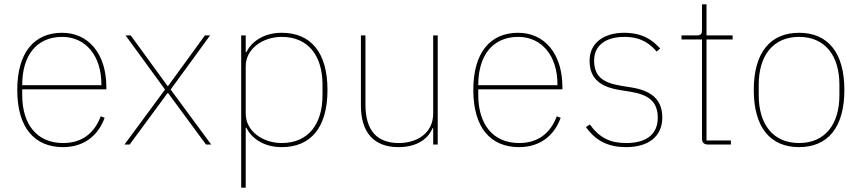

<svg xmlns="http://www.w3.org/2000/svg" viewBox="-20 -670 3994 890"><path d="M272 12C369 12 435 -41 465 -124L447 -131C416 -49 357 -7 272 -7C152 -7 83 -93 83 -229V-256H473V-266C473 -421 390 -518 268 -518C138 -518 60 -426 60 -253C60 -78 140 12 272 12ZM268 -499C377 -499 450 -412 450 -279V-275H83V-277C83 -413 150 -499 268 -499Z M581 0 757 -239H759L935 0H959L771 -255L954 -506H930L759 -271H757L586 -506H562L745 -255L557 0Z M1098 200H1119V-78H1122C1143 -34 1197 12 1286 12C1419 12 1498 -77 1498 -253C1498 -429 1419 -518 1286 -518C1197 -518 1143 -472 1122 -428H1119V-506H1098ZM1286 -7C1198 -7 1119 -62 1119 -143V-363C1119 -444 1198 -499 1286 -499C1407 -499 1475 -414 1475 -277V-229C1475 -92 1407 -7 1286 -7Z M1988 0H2009V-506H1988V-144C1988 -52 1912 -7 1829 -7C1730 -7 1674 -62 1674 -185V-506H1653V-181C1653 -55 1714 12 1827 12C1918 12 1967 -31 1985 -76H1988Z M2386 12C2483 12 2549 -41 2579 -124L2561 -131C2530 -49 2471 -7 2386 -7C2266 -7 2197 -93 2197 -229V-256H2587V-266C2587 -421 2504 -518 2382 -518C2252 -518 2174 -426 2174 -253C2174 -78 2254 12 2386 12ZM2382 -499C2491 -499 2564 -412 2564 -279V-275H2197V-277C2197 -413 2264 -499 2382 -499Z M2883 12C2986 12 3050 -38 3050 -125C3050 -214 2993 -251 2905 -265L2861 -272C2775 -286 2734 -315 2734 -390C2734 -461 2790 -499 2874 -499C2954 -499 2993 -466 3024 -431L3040 -445C3007 -482 2961 -518 2873 -518C2783 -518 2713 -474 2713 -389C2713 -301 2768 -266 2857 -252L2901 -245C2985 -232 3029 -200 3029 -124C3029 -49 2978 -7 2883 -7C2809 -7 2760 -30 2714 -93L2696 -81C2743 -15 2802 12 2883 12Z M3368 0V-19H3255V-487H3376V-506H3255V-650H3234V-531C3234 -513 3229 -506 3211 -506H3139V-487H3234V-29C3234 -9 3243 0 3263 0Z M3684 12C3816 12 3894 -78 3894 -253C3894 -428 3816 -518 3684 -518C3552 -518 3474 -428 3474 -253C3474 -78 3552 12 3684 12ZM3684 -7C3564 -7 3497 -93 3497 -229V-277C3497 -413 3564 -499 3684 -499C3804 -499 3871 -413 3871 -277V-229C3871 -93 3804 -7 3684 -7Z"/></svg>

Font: IBM Plex Thai Looped Thin
Style: Regular
Weight: 100
Designer: Mike Abbink, Paul van der Laan, Pieter van Rosmalen, Ben Mitchell, Mark Frömberg
Foundry: Bold Monday
Version: Version 1.0